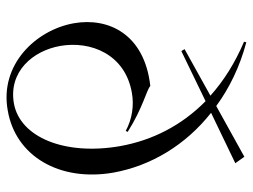

<svg xmlns="http://www.w3.org/2000/svg" viewBox="-114 -657 782 594"><g transform="rotate(90 277.0 -360.0)"><path d="M322 7C463 -17 543 -153 514 -320C493 -436 429 -543 329 -622L485 -697L465 -725L308 -638C252 -679 186 -711 111 -731L109 -724C175 -696 230 -661 276 -620L132 -540L138 -530L293 -605C368 -531 414 -441 432 -341C462 -170 405 -31 300 -12C202 5 137 -70 122 -156C106 -249 147 -356 267 -377C306 -384 348 -378 385 -358L388 -364C314 -411 257 -423 246 -434C85 -416 33 -304 52 -197C73 -80 180 33 322 7Z"/></g></svg>

Font: Sinistre
Style: Regular
Weight: 400
Designer: Jules Durand
Foundry: Collletttivo
Version: Version 69.420;Glyphs 3.2 (3217)